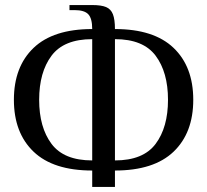

<svg xmlns="http://www.w3.org/2000/svg" viewBox="-20 -710 820 760"><path d="M345 -35Q191 -35 113 -109.5Q35 -184 35 -315Q35 -446 113 -520.5Q191 -595 345 -595Q345 -637 329.5 -653.5Q314 -670 275 -670H255V-690H345Q381 -690 400 -682Q419 -674 427 -653.5Q435 -633 435 -595Q589 -595 667 -520.5Q745 -446 745 -315Q745 -184 667 -109.5Q589 -35 435 -35V30H345ZM345 -555Q233 -555 184 -489.5Q135 -424 135 -315Q135 -206 184 -140.5Q233 -75 345 -75ZM645 -315Q645 -424 596 -489.5Q547 -555 435 -555V-75Q547 -75 596 -140.5Q645 -206 645 -315Z"/></svg>

Font: El Messiri
Style: Regular
Weight: 400
Designer: Mohamed Gaber
Foundry: Kief Type Foundry
Version: Version 2.006